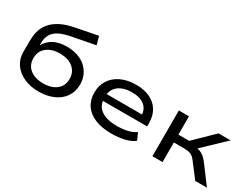

<svg xmlns="http://www.w3.org/2000/svg" viewBox="-63 -1264 2349 1806"><g transform="rotate(30 1111.5 -360.5)"><path d="M385 9Q294 9 224.5 -23Q155 -55 116 -111.5Q77 -168 77 -242V-348Q77 -384 81.5 -423.5Q86 -463 102.5 -502Q119 -541 152 -576Q185 -611 240.5 -639Q296 -667 382 -684L618 -730L643 -641L387 -592Q277 -571 228 -525Q179 -479 179 -396V-377H182Q203 -414 235 -439.5Q267 -465 311 -478Q355 -491 410 -491Q472 -491 524 -474Q576 -457 613.5 -424Q651 -391 672 -345.5Q693 -300 693 -244Q693 -167 654.5 -110Q616 -53 546.5 -22Q477 9 385 9ZM385 -79Q475 -79 528 -121.5Q581 -164 581 -240Q581 -314 528 -358Q475 -402 385 -402Q295 -402 241.5 -358.5Q188 -315 188 -239Q188 -165 241.5 -122Q295 -79 385 -79Z M1177 9Q1075 9 1000 -21Q925 -51 885.5 -109Q846 -167 846 -247Q846 -322 882.5 -380.5Q919 -439 988.5 -472.5Q1058 -506 1154 -506Q1243 -506 1306 -475Q1369 -444 1402.5 -387Q1436 -330 1436 -249V-218H928V-291H1364L1340 -269Q1339 -347 1290 -386Q1241 -425 1154 -425Q1094 -425 1049.5 -407Q1005 -389 979 -353Q953 -317 953 -263V-251Q953 -194 979 -156.5Q1005 -119 1057 -99Q1109 -79 1186 -79Q1245 -79 1297.5 -90.5Q1350 -102 1388 -129L1422 -53Q1381 -21 1315.5 -6Q1250 9 1177 9Z M1619 0V-497H1729V-298H1846L2050 -497H2182L1925 -252L1911 -280Q1948 -277 1972.5 -269Q1997 -261 2019 -243.5Q2041 -226 2066 -194L2211 0H2084L1965 -156Q1948 -178 1932.5 -190Q1917 -202 1893.5 -207.5Q1870 -213 1831 -213H1729V0Z"/></g></svg>

Font: Nunito Sans 7pt Expanded Medium
Style: Regular
Weight: 500
Width: 7
Designer: Vernon Adams
Foundry: Vernon Adams
Version: Version 3.101;gftools[0.9.27]